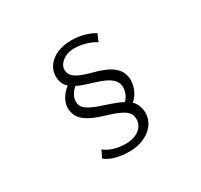

<svg xmlns="http://www.w3.org/2000/svg" viewBox="-169 -995 1339 1279"><g transform="rotate(-30 500.0 -356.0)"><path d="M668 -672 692 -728C656 -750 595 -774 516 -774C386 -774 307 -703 307 -615C306 -584 321 -544 346 -525C293 -485 271 -433 271 -396C271 -307 336 -263 470 -224C598 -186 631 -156 631 -102C631 -42 577 5 487 5C407 5 355 -22 328 -44L301 11C342 44 403 62 484 62C609 62 704 -10 704 -110C704 -154 684 -192 664 -209C702 -240 728 -293 728 -349C728 -437 657 -485 537 -516C448 -540 379 -563 379 -627C379 -669 429 -718 505 -718C580 -718 640 -691 668 -672ZM339 -405C339 -435 354 -467 389 -497C474 -450 660 -441 660 -332C660 -298 646 -262 620 -239C601 -251 564 -266 479 -294C354 -334 339 -366 339 -405Z"/></g></svg>

Font: ChiuKong Gothic MN Normal
Style: Regular
Weight: 350
Designer: Ryoko NISHIZUKA 西塚涼子 (kana, bopomofo & ideographs); Paul D. Hunt (Latin, Greek & Cyrillic); Sandoll Communications 산돌커뮤니
Foundry: Adobe
Version: Version 1.300